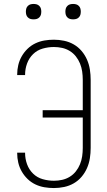

<svg xmlns="http://www.w3.org/2000/svg" viewBox="-20 -944 540 972"><path d="M253 8Q229 8 205 4Q181 0 159 -10.5Q137 -21 119.5 -38Q102 -55 90 -76Q78 -97 72.5 -120.5Q67 -144 67 -168Q67 -169 67 -169.5Q67 -170 67 -171H107Q107 -170 107 -169.5Q107 -169 107 -169Q107 -140 117 -112.5Q127 -85 147.5 -65Q168 -45 196 -37Q224 -29 253 -29Q274 -29 294.5 -33.5Q315 -38 333 -49Q351 -60 364 -76.5Q377 -93 385 -112.5Q393 -132 396 -153Q399 -174 399 -195V-349H196V-386H399V-540Q399 -561 396 -582Q393 -603 385 -622.5Q377 -642 364 -658.5Q351 -675 333 -686Q315 -697 294.5 -701.5Q274 -706 253 -706Q224 -706 196 -698Q168 -690 147.5 -670Q127 -650 117 -622.5Q107 -595 107 -566Q107 -566 107 -565.5Q107 -565 107 -564H67Q67 -565 67 -565.5Q67 -566 67 -567Q67 -591 72.5 -614.5Q78 -638 90 -659Q102 -680 119.5 -697Q137 -714 159 -724.5Q181 -735 205 -739Q229 -743 253 -743Q279 -743 305 -737.5Q331 -732 353.5 -719Q376 -706 393 -686Q410 -666 420.5 -642Q431 -618 435 -592Q439 -566 439 -540V-195Q439 -169 435 -143Q431 -117 420.5 -93Q410 -69 393 -49Q376 -29 353.5 -16Q331 -3 305 2.5Q279 8 253 8ZM350 -846Q342 -846 334.5 -848Q327 -850 321 -856Q315 -862 313 -869.5Q311 -877 311 -885Q311 -893 313 -900.5Q315 -908 321 -914Q327 -920 334.5 -922Q342 -924 350 -924Q358 -924 365.5 -922Q373 -920 379 -914Q385 -908 387 -900.5Q389 -893 389 -885Q389 -877 387 -869.5Q385 -862 379 -856Q373 -850 365.5 -848Q358 -846 350 -846ZM150 -846Q142 -846 134.5 -848Q127 -850 121 -856Q115 -862 113 -869.5Q111 -877 111 -885Q111 -893 113 -900.5Q115 -908 121 -914Q127 -920 134.5 -922Q142 -924 150 -924Q158 -924 165.5 -922Q173 -920 179 -914Q185 -908 187 -900.5Q189 -893 189 -885Q189 -877 187 -869.5Q185 -862 179 -856Q173 -850 165.5 -848Q158 -846 150 -846Z"/></svg>

Font: Zed Sans Extralight
Style: Regular
Weight: 200
Designer: Belleve Invis
Foundry: Belleve Invis
Version: Version 1.0.0; ttfautohint (v1.8.4)